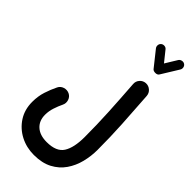

<svg xmlns="http://www.w3.org/2000/svg" viewBox="-370 -1027 1377 1377"><g transform="rotate(45 319.0 -338.0)"><path d="M601.1 -948.2Q612.8 -940.9 616 -926.8Q619.1 -912.6 611.8 -900.4L530.8 -769Q522.9 -755.9 502.9 -755.6Q482.9 -755.4 474.1 -766.1L380.4 -883.8Q372.1 -894.5 373.5 -909.2Q375 -923.8 386.2 -932.6Q397 -940.9 411.6 -939.5Q426.3 -938 434.6 -926.8L498 -847.7L552.7 -937Q560.1 -948.7 574.5 -952.1Q588.9 -955.6 601.1 -948.2ZM24.4 15.1Q24.4 -42.5 40.3 -91.8Q56.2 -141.1 77.6 -184.1Q89.4 -208 115.2 -216.1Q141.1 -224.1 165 -212.9Q189 -201.2 197.3 -175.3Q205.6 -149.4 193.8 -125.5Q178.7 -94.7 166.7 -57.9Q154.8 -21 154.8 15.1Q154.8 75.7 193.4 110.8Q231.9 146 301.8 146Q398.9 146 434.1 90.6Q469.2 35.2 469.2 -72.3Q469.2 -196.8 462.6 -320.6Q456.1 -444.3 445.8 -586.9Q443.8 -613.8 461.4 -634Q479 -654.3 505.9 -656.2Q532.7 -657.7 553 -640.1Q573.2 -622.6 575.2 -595.7Q585.4 -453.1 592.5 -327.1Q599.6 -201.2 599.6 -72.3Q599.6 -8.8 584 53.2Q568.4 115.2 533.7 165.5Q499 215.8 441.9 246.1Q384.8 276.4 301.8 276.4Q226.6 276.4 163.6 243.7Q100.6 210.9 62.5 152.1Q24.4 93.3 24.4 15.1Z"/></g></svg>

Font: Mikhak-DS2-FD Bold
Style: Regular
Weight: 700
Designer: Amin Abedi
Version: Version 3.4